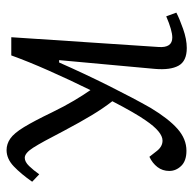

<svg xmlns="http://www.w3.org/2000/svg" viewBox="-22 -538 575 570"><g transform="rotate(90 265.0 -253.5)"><path d="M159 -142H166Q199 -217 235.5 -290Q272 -363 301 -414Q333 -467 363 -493.5Q393 -520 428 -520Q458 -520 473 -504.5Q488 -489 488 -469Q488 -449 476.5 -434Q465 -419 446 -410L428 -433Q415 -449 398 -449Q372 -449 338 -399Q328 -385 313 -359Q298 -333 281 -300Q302 -273 322.5 -239Q343 -205 369 -156Q403 -90 419 -65Q435 -40 449 -40Q461 -40 473.5 -53Q486 -66 498 -83L520 -62Q497 -29 474.5 -7.5Q452 14 426 14Q408 14 392 3Q376 -8 358 -37.5Q340 -67 314 -121Q296 -158 279 -186.5Q262 -215 248 -235Q217 -172 190 -111Q163 -50 145 0H91L120 -437Q123 -478 92 -478Q71 -478 29 -460L18 -490Q35 -499 66 -510Q97 -521 123 -521Q162 -521 175.5 -496.5Q189 -472 185 -426Z"/></g></svg>

Font: Literata 36pt Light
Style: Italic
Weight: 300
Italic angle: -2°
Designer: Latin by Veronika Burian and Jose Scaglione. Greek by Irene Vlachou. Cyrillic by Vera Evstafieva
Foundry: TypeTogether
Version: Version 3.002